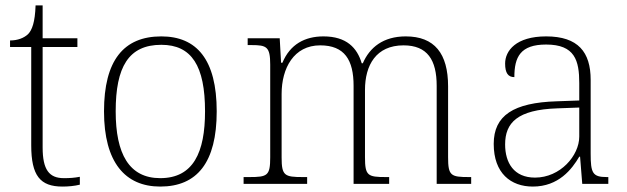

<svg xmlns="http://www.w3.org/2000/svg" viewBox="-20 -677 2310 707"><path d="M210 10C231 10 254 8 274 3V-26C253 -22 237 -21 215 -21C161 -21 137 -52 137 -134V-504H265V-536H137V-657H111C109 -595 98 -566 83 -551C68 -537 45 -528 17 -528V-504H95V-142C95 -30 128 10 210 10Z M570 10C706 10 778 -79 778 -267C778 -458 704 -543 574 -543C435 -543 363 -454 363 -267C363 -79 441 10 570 10ZM570 -21C455 -21 406 -111 406 -267C406 -430 453 -512 574 -512C686 -512 735 -434 735 -267C735 -116 692 -21 570 -21Z M877 0H1111V-25H1095C1028 -25 1017 -30 1017 -97V-331C1017 -426 1062 -510 1159 -510C1249 -510 1282 -456 1282 -361V0H1413V-25H1401C1334 -25 1324 -30 1324 -98V-346C1324 -437 1365 -510 1466 -510C1554 -510 1588 -456 1588 -361V0H1715V-25H1707C1640 -25 1630 -30 1630 -98V-359C1630 -480 1580 -543 1474 -543C1391 -543 1341 -502 1316 -444H1312C1295 -501 1256 -543 1171 -543C1103 -543 1048 -514 1020 -446H1015L1010 -536H892V-511H906C962 -511 975 -505 975 -439V-98C975 -30 965 -25 898 -25H877Z M1942 10C2037 10 2086 -54 2113 -100H2116L2124 0H2220V-25H2214C2162 -25 2155 -40 2155 -111V-383C2155 -485 2109 -543 1991 -543C1880 -543 1840 -490 1840 -443C1840 -408 1851 -393 1874 -393C1874 -467 1896 -513 1991 -513C2097 -513 2113 -454 2113 -371V-307L2030 -304C1871 -299 1798 -252 1798 -147C1798 -39 1861 10 1942 10ZM1950 -23C1872 -23 1840 -78 1840 -145C1840 -225 1885 -273 2032 -278L2113 -281V-174C2113 -104 2043 -23 1950 -23Z"/></svg>

Font: Noto Serif Devanagari ExtraLight
Style: Regular
Weight: 200
Designer: Universal Thirst, Indian Type Foundry and the Monotype Design Team
Foundry: Monotype Imaging Inc.
Version: Version 2.004